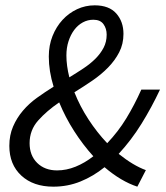

<svg xmlns="http://www.w3.org/2000/svg" viewBox="-20 -688 622 720"><path d="M180 12Q105 12 60 -29.5Q15 -71 15 -141Q15 -181 29 -213.5Q43 -246 66 -273Q89 -300 119 -321.5Q149 -343 181 -363Q163 -421 163 -476Q163 -518 177 -553Q191 -588 214.5 -613.5Q238 -639 269 -653.5Q300 -668 335 -668Q389 -668 416 -637.5Q443 -607 443 -561Q443 -523 427 -492Q411 -461 385 -434.5Q359 -408 326 -385.5Q293 -363 259 -342Q280 -289 312 -240Q344 -191 382 -151Q423 -194 453.5 -244Q484 -294 510 -352H580Q549 -286 511 -224.5Q473 -163 425 -111Q480 -67 527 -50L495 12Q434 -8 372 -61Q330 -27 282 -7.5Q234 12 180 12ZM229 -480Q229 -442 240 -398Q268 -415 293.5 -432Q319 -449 338 -468Q357 -487 368.5 -509Q380 -531 380 -558Q380 -581 368 -597.5Q356 -614 330 -614Q309 -614 290.5 -604Q272 -594 258.5 -576Q245 -558 237 -533.5Q229 -509 229 -480ZM194 -49Q229 -49 263.5 -63Q298 -77 330 -102Q291 -145 258 -196.5Q225 -248 202 -304Q155 -272 123 -236Q91 -200 91 -151Q91 -105 119.5 -77Q148 -49 194 -49Z"/></svg>

Font: TypoPRO Source Sans Pro
Style: Italic
Weight: 400
Italic angle: -11°
Designer: Paul D. Hunt
Foundry: Adobe Systems Incorporated
Version: Version 1.075;PS 2.000;hotconv 1.0.86;makeotf.lib2.5.63406